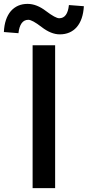

<svg xmlns="http://www.w3.org/2000/svg" viewBox="-71 -969 452 989"><path d="M97 -736H213V0H97ZM143 -830Q95 -867 75 -867Q32 -867 24 -798L-51 -804Q-48 -873 -15 -912Q18 -949 71 -949Q118 -949 166 -912Q215 -875 234 -875Q277 -875 284 -943L361 -937Q357 -867 324 -829Q291 -792 237 -792Q192 -792 143 -830Z"/></svg>

Font: Noto Sans S Chinese Medium
Style: Regular
Weight: 500
Designer: Ryoko NISHIZUKA  (kana & ideographs); Paul D. Hunt (Latin, Greek & Cyrillic); Wenlong ZHANG  (bopomofo); Sandoll Communi
Foundry: Adobe Systems Incorporated
Version: Version 1.000;PS 1;hotconv 1.0.78;makeotf.lib2.5.61930